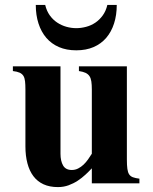

<svg xmlns="http://www.w3.org/2000/svg" viewBox="-20 -743 618 778"><path d="M352.1 0V-61Q340.8 -48.8 326.4 -35.4Q312 -22 294.9 -10.7Q277.8 0.5 257.8 7.8Q237.8 15.1 214.8 15.1Q181.2 15.1 156.2 3.7Q131.3 -7.8 115.2 -29.3Q99.1 -50.8 91.1 -81.3Q83 -111.8 83 -149.9V-380.9Q83 -399.9 81.5 -413.3Q80.1 -426.8 75 -435.3Q69.8 -443.8 59.6 -448.5Q49.3 -453.1 32.2 -455.1V-474.1H225.1V-120.1Q225.1 -90.8 235.6 -72.5Q246.1 -54.2 271 -54.2Q284.7 -54.2 296.6 -60.3Q308.6 -66.4 318.6 -75.9Q328.6 -85.4 336.9 -97.2Q345.2 -108.9 352.1 -120.1V-380.9Q352.1 -399.9 350.1 -413.1Q348.1 -426.3 342.5 -434.6Q336.9 -442.9 326.7 -447.8Q316.4 -452.6 299.8 -455.1V-474.1H494.1V-97.2Q494.1 -73.2 496.1 -58.8Q498 -44.4 503.4 -36.4Q508.8 -28.3 518.8 -24.7Q528.8 -21 544.9 -19V0ZM453.1 -723.1Q453.1 -681.6 442.1 -647.7Q431.2 -613.8 410.4 -589.6Q389.6 -565.4 359.1 -552.2Q328.6 -539.1 289.1 -539.1Q249.5 -539.1 219 -552.2Q188.5 -565.4 167.7 -589.6Q147 -613.8 136 -647.7Q125 -681.6 125 -723.1H163.1Q168.9 -698.7 181.6 -680.9Q194.3 -663.1 211.7 -651.6Q229 -640.1 249 -634.5Q269 -628.9 289.1 -628.9Q308.6 -628.9 328.9 -634.3Q349.1 -639.6 366.2 -651.1Q383.3 -662.6 396.2 -680.4Q409.2 -698.2 415 -723.1Z"/></svg>

Font: Tai Heritage Pro
Style: Bold
Weight: 700
Designer: Faah Baccam, Walt Agee, Victor Gaultney, Annie Olsen, Eric Hays
Foundry: SIL International
Version: Version 2.600